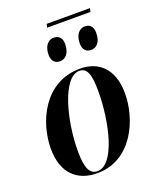

<svg xmlns="http://www.w3.org/2000/svg" viewBox="-153 -923 841 1024"><g transform="rotate(-20 267.0 -410.5)"><path d="M484 -831H238L233 -811H479ZM415 -619C443 -619 470 -642 470 -696C470 -733 452 -749 424 -749C389 -749 368 -716 368 -673C368 -636 386 -619 415 -619ZM238 -619C266 -619 294 -642 294 -697C294 -733 275 -749 247 -749C212 -749 191 -716 191 -673C191 -636 209 -619 238 -619ZM220 10C419 10 504 -195 504 -340C504 -486 422 -546 323 -546C118 -546 31 -346 31 -197C31 -58 107 10 220 10ZM225 0C183 0 162 -36 162 -135C162 -312 222 -536 315 -536C359 -536 374 -496 374 -399C374 -226 323 0 225 0Z"/></g></svg>

Font: Noto Serif Display Condensed
Style: Bold Italic
Weight: 700
Width: 3
Italic angle: -12°
Designer: Monotype Design Team
Foundry: Monotype Imaging Inc.
Version: Version 2.009